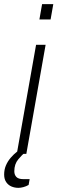

<svg xmlns="http://www.w3.org/2000/svg" viewBox="-59 -742 277 926"><path d="M22 0 115 -526H161L68 0ZM131 -648 144 -722H198L185 -648ZM30 164Q12 164 -3.5 157.5Q-19 151 -29 136.5Q-39 122 -39 100Q-39 76 -30.5 56Q-22 36 -7.5 19Q7 2 25 -12H64L63 -8Q49 3 29.5 26Q10 49 10 84Q10 101 20 111.5Q30 122 54 122H84L79 150Q67 157 53.5 160.5Q40 164 30 164Z"/></svg>

Font: Archivo SemiCondensed Thin
Style: Italic
Weight: 250
Width: 4
Italic angle: -10°
Designer: Hector Gatti
Foundry: Omnibus-Type
Version: Version 2.001